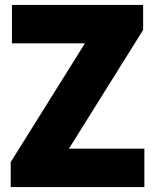

<svg xmlns="http://www.w3.org/2000/svg" viewBox="-20 -760 630 780"><path d="M23.5 0V-101.5L325 -584H28.5V-740H561.5V-638.5L260 -156H566.5V0Z"/></svg>

Font: Encode Sans SemiCondensed SemiCondensed ExtraBold
Style: Regular
Weight: 800
Width: 4
Designer: Multiple Designers
Foundry: Impallari Type
Version: Version 3.000; ttfautohint (v1.8.3) -l 8 -r 50 -G 200 -x 14 